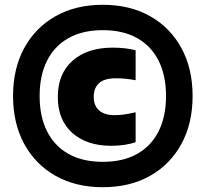

<svg xmlns="http://www.w3.org/2000/svg" viewBox="-20 -771 859 802"><path d="M409.5 11Q296.5 11 212.2 -36.5Q128 -84 81.2 -169.8Q34.5 -255.5 34.5 -370Q34.5 -484.5 81.2 -570.2Q128 -656 212.2 -703.5Q296.5 -751 409.5 -751Q522.5 -751 606.8 -703.5Q691 -656 737.8 -570.2Q784.5 -484.5 784.5 -370Q784.5 -255.5 737.8 -169.8Q691 -84 606.8 -36.5Q522.5 11 409.5 11ZM444.5 -162Q342.5 -162 282 -215.8Q221.5 -269.5 221.5 -366Q221.5 -463.5 283.5 -517.8Q345.5 -572 450.5 -572Q478.5 -572 502 -569.2Q525.5 -566.5 546.5 -561V-436Q524 -440 504.8 -442Q485.5 -444 464.5 -444Q416 -444 393.8 -423.8Q371.5 -403.5 371.5 -366Q371.5 -329.5 394 -309.8Q416.5 -290 458.5 -290Q479.5 -290 498.5 -292.8Q517.5 -295.5 546.5 -302V-177Q528 -170.5 501.8 -166.2Q475.5 -162 444.5 -162ZM409.5 -95Q494 -95 553 -128.2Q612 -161.5 642.8 -223.2Q673.5 -285 673.5 -370Q673.5 -455 642.8 -516.8Q612 -578.5 553 -611.8Q494 -645 409.5 -645Q325 -645 266 -611.8Q207 -578.5 176.2 -516.8Q145.5 -455 145.5 -370Q145.5 -285 176.2 -223.2Q207 -161.5 266 -128.2Q325 -95 409.5 -95Z"/></svg>

Font: Encode Sans SC Black
Style: Regular
Weight: 900
Version: Version 3.002